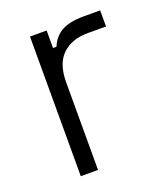

<svg xmlns="http://www.w3.org/2000/svg" viewBox="-99 -558 542 628"><g transform="rotate(-20 172.5 -244.0)"><path d="M76 0V-486H134V-425H146Q160 -458 187.5 -473Q215 -488 264 -488H321V-432H257Q202 -432 169 -401Q136 -370 136 -304V0Z"/></g></svg>

Font: Space Grotesk Frontify Light
Style: Regular
Weight: 300
Designer: Florian Karsten
Version: Version 2.000